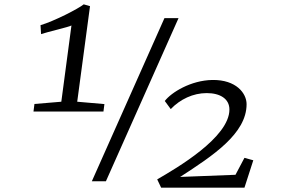

<svg xmlns="http://www.w3.org/2000/svg" viewBox="-20 -830 1290 879"><path d="M717.8 29.3H1099.1L1139.6 -96.2L1099.1 -107.4L1058.1 -29.8L804.7 -20C953.6 -116.7 1108.9 -217.8 1108.9 -353C1108.9 -402.8 1061.5 -465.3 952.6 -463.9C853.5 -462.4 764.2 -406.7 734.4 -367.7L761.7 -330.6C804.7 -375.5 863.8 -403.8 926.3 -403.8C988.3 -403.8 1030.3 -377.4 1030.3 -328.6C1030.3 -200.7 788.1 -60.1 699.7 -8.8ZM400.4 0H464.8L797.4 -747.1H732.9ZM133.3 -319.3H453.6L458 -353.5L333.5 -364.3L392.1 -801.8L363.3 -810.1C338.9 -790 225.1 -731.9 165.5 -714.8L168 -673.8C193.8 -683.1 298.3 -707 307.1 -713.4L260.7 -364.3L137.7 -354Z"/></svg>

Font: Merriweather
Style: Light Italic
Weight: 300
Italic angle: -7.5°
Designer: Eben Sorkin
Foundry: Eben Sorkin
Version: Version 1.001